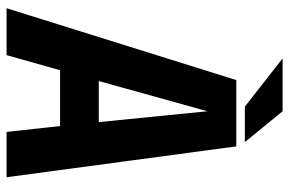

<svg xmlns="http://www.w3.org/2000/svg" viewBox="-168 -713 881 585"><g transform="rotate(90 272.5 -420.5)"><path d="M305 -726 158 -841H319L413 -726ZM319 -612 227 -281H352ZM382 0 364 -163H194L148 0H5L224 -700H426L520 0Z"/></g></svg>

Font: Share
Style: Bold Italic
Weight: 700
Designer: Ralph du Carrois
Version: Version 1.002